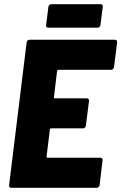

<svg xmlns="http://www.w3.org/2000/svg" viewBox="-20 -888 574 908"><path d="M506 -558H256Q252 -558 250 -553L235 -428Q235 -423 239 -423H390Q401 -423 401 -411L386 -293Q385 -288 381.5 -284.5Q378 -281 373 -281H222Q218 -281 216 -276L200 -147Q200 -142 205 -142H455Q460 -142 463 -138.5Q466 -135 465 -130L451 -12Q450 -7 446 -3.5Q442 0 437 0H33Q28 0 25 -3.5Q22 -7 23 -12L106 -688Q107 -693 110.5 -696.5Q114 -700 119 -700H523Q534 -700 534 -688L519 -570Q518 -565 514.5 -561.5Q511 -558 506 -558ZM198 -769 209 -856Q210 -861 213.5 -864.5Q217 -868 222 -868H456Q461 -868 464 -864.5Q467 -861 466 -856L455 -769Q454 -764 450.5 -760.5Q447 -757 442 -757H208Q203 -757 200 -760.5Q197 -764 198 -769Z"/></svg>

Font: Barlow Semi Condensed ExtraBold
Style: Italic
Weight: 800
Width: 4
Italic angle: -7°
Designer: Jeremy Tribby
Foundry: Tribby Type
Version: Version 1.408